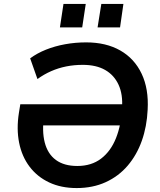

<svg xmlns="http://www.w3.org/2000/svg" viewBox="-20 -944 811 974"><path d="M369 10Q290 10 229.5 -18.5Q169 -47 130 -98.5Q91 -150 77 -220Q63 -290 76 -372L83 -415H645L631 -308H160L204 -360Q192 -279 207 -221Q222 -163 263.5 -132.5Q305 -102 372 -102Q444 -102 493 -139.5Q542 -177 568.5 -243.5Q595 -310 599 -396Q604 -465 581.5 -514Q559 -563 513.5 -589Q468 -615 400 -615Q356 -615 316 -607Q276 -599 239.5 -583Q203 -567 170 -543L133 -648Q168 -674 213 -692Q258 -710 310 -719.5Q362 -729 417 -729Q518 -729 590 -688Q662 -647 698.5 -570Q735 -493 729 -387Q725 -302 699.5 -230Q674 -158 628 -104Q582 -50 516.5 -20Q451 10 369 10ZM475 -805 494 -924H606L589 -805ZM284 -805 302 -924H415L397 -805Z"/></svg>

Font: Nunitoga
Style: Bold Italic
Weight: 700
Italic angle: -9°
Designer: Vernon Adams
Foundry: Vernon Adams
Version: Version 1.0